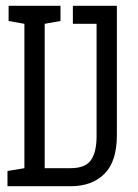

<svg xmlns="http://www.w3.org/2000/svg" viewBox="-20 -645 478 665"><path d="M5.9 -52.7 64.5 -62.5V-562.5L9.8 -572.3V-625H189.5V-572.3L134.8 -562.5V-62.5H224.6Q275.4 -62.5 294.9 -90.3Q314.5 -118.2 314.5 -172.9V-562.5H232.4V-625H384.8V-176.8Q384.8 -85.9 341.8 -43Q298.8 0 224.6 0H5.9Z"/></svg>

Font: Sudo Var
Style: Regular
Weight: 400
Monospace: yes
Designer: Jens Kutilek
Foundry: Jens Kutilek
Version: Version 0.065;FEAKit 1.0